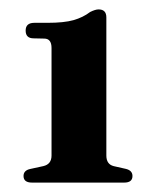

<svg xmlns="http://www.w3.org/2000/svg" viewBox="-20 -737 328 408"><path d="M51.5 -655.5Q34.5 -655.5 34.5 -672Q34.5 -688.5 53 -688.5H81Q116 -688.5 136.2 -694.2Q156.5 -700 171.5 -711.5Q182.5 -717 189.5 -717Q206 -717 206 -700V-406.5Q206 -388 221.5 -384L248 -378Q261.5 -374.5 261.5 -363Q261.5 -349 244 -349H48Q30 -349 30 -363Q30 -375 44.5 -378L72 -384Q89.5 -388 89.5 -406.5V-635Q89.5 -655 74 -655Z"/></svg>

Font: Fraunces 144pt Soft
Style: Bold
Weight: 700
Version: Version 1.000;[0bf87f6ff]